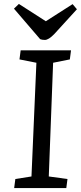

<svg xmlns="http://www.w3.org/2000/svg" viewBox="-20 -956 411 976"><path d="M165 -637 79 -654 85 -700H341L335 -654L250 -637L228 -59L323 -46L317 0H52L58 -46L140 -59ZM51 -912 76 -936 213 -848 349 -935 371 -909 256 -783Q227 -753 208 -753Q193 -753 184 -757Z"/></svg>

Font: Literata 12pt
Style: Italic
Weight: 400
Italic angle: -2°
Designer: Latin by Veronika Burian and Jose Scaglione. Greek by Irene Vlachou. Cyrillic by Vera Evstafieva
Foundry: TypeTogether
Version: Version 3.002